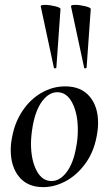

<svg xmlns="http://www.w3.org/2000/svg" viewBox="-20 -753 445 787"><path d="M24 -138Q24 -165 30 -193Q41 -252 72.5 -299Q104 -346 150 -372.5Q196 -399 247 -399Q312 -399 347 -358Q382 -317 382 -250Q382 -223 376 -193Q364 -129 329.5 -82Q295 -35 249.5 -10.5Q204 14 157 14Q93 14 58.5 -28Q24 -70 24 -138ZM292 -149Q299 -183 299 -221Q299 -287 276.5 -331Q254 -375 215 -375Q181 -375 153.5 -339Q126 -303 114 -236Q107 -194 107 -165Q107 -98 129.5 -54.5Q152 -11 191 -11Q226 -11 253.5 -48Q281 -85 292 -149ZM164 -733Q183 -733 205.5 -727.5Q228 -722 228 -716L211 -476Q211 -474 206.5 -473Q202 -472 201 -475L147 -727Q146 -733 164 -733ZM288 -733Q307 -733 329.5 -727.5Q352 -722 352 -716L335 -476Q335 -474 330.5 -473Q326 -472 325 -475L271 -727Q270 -733 288 -733Z"/></svg>

Font: Cormorant Garamond SemiBold
Style: Italic
Weight: 600
Italic angle: -10°
Designer: Christian Thalmann (Catharsis Fonts)
Foundry: Catharsis Fonts
Version: Version 4.000